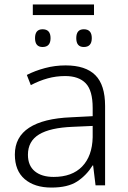

<svg xmlns="http://www.w3.org/2000/svg" viewBox="-20 -836 576 866"><path d="M276 -541Q366 -541 410 -497Q454 -453 454 -358V0H411L400 -90H398Q370 -45 328 -17.5Q286 10 212 10Q136 10 91.5 -28Q47 -66 47 -139Q47 -218 111.5 -260Q176 -302 301 -307L398 -312V-349Q398 -428 366.5 -460.5Q335 -493 274 -493Q233 -493 195 -482.5Q157 -472 119 -452L101 -498Q138 -517 183 -529Q228 -541 276 -541ZM398 -268 308 -264Q206 -260 156 -229.5Q106 -199 106 -138Q106 -89 137 -63.5Q168 -38 222 -38Q305 -38 350.5 -85Q396 -132 398 -217ZM404 -816V-768H128V-816ZM172 -704Q208 -704 208 -664Q208 -624 172 -624Q138 -624 138 -664Q138 -704 172 -704ZM358 -704Q394 -704 394 -664Q394 -624 358 -624Q324 -624 324 -664Q324 -704 358 -704Z"/></svg>

Font: BC Sans Light
Style: Regular
Weight: 300
Designer: Monotype Design Team
Foundry: Monotype Imaging Inc.
Version: Version 2.000;GOOG;noto-source:20170915:90ef993387c0